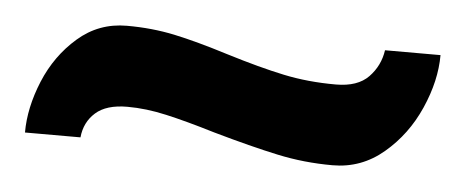

<svg xmlns="http://www.w3.org/2000/svg" viewBox="-27 -360 599 244"><g transform="rotate(5 272.0 -238.0)"><path d="M127 -314.9Q159.2 -314.9 188 -308.8Q216.8 -302.7 257.3 -290Q299.8 -276.9 331.1 -270.3Q362.3 -263.7 397.9 -263.7Q425.8 -263.7 439.7 -278.1Q453.6 -292.5 456.5 -312.5H527.3Q527.3 -279.8 511.7 -244.4Q496.1 -209 467.8 -185.1Q439.5 -161.1 402.8 -161.1Q366.2 -161.1 332 -168.5Q297.9 -175.8 249.5 -189.5Q212.4 -200.7 186.5 -206.5Q160.6 -212.4 136.7 -212.4Q109.9 -212.4 96.2 -200.2Q82.5 -188 80.6 -168.5H9.8Q9.8 -200.2 23.9 -234.4Q38.1 -268.6 64.7 -291.7Q91.3 -314.9 127 -314.9Z"/></g></svg>

Font: Lesson One
Style: Bold
Weight: 700
Designer: But Ko, Victor Gaultney, Annie Olsen, Julie Remington, Don Collingsworth, Eric Hays, Becca Hirsbrunner
Version: Version 1.100